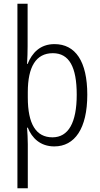

<svg xmlns="http://www.w3.org/2000/svg" viewBox="-20 -780 538 1036"><path d="M451 -269C451 -449 387 -542 274 -542C197 -542 153 -495 129 -435H126C128 -464 129 -504 129 -531V-760H74V236H130V-2C130 -30 128 -66 126 -91H130C152 -36 197 10 273 10C383 10 451 -86 451 -269ZM394 -269C394 -118 349 -39 263 -39C175 -39 130 -110 130 -254V-283C130 -419 174 -493 265 -493C353 -493 394 -419 394 -269Z"/></svg>

Font: Noto Sans Display SemiCondensed Light
Style: Regular
Weight: 300
Width: 4
Designer: Monotype Design Team
Foundry: Monotype Imaging Inc.
Version: Version 1.900